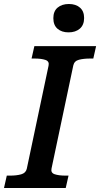

<svg xmlns="http://www.w3.org/2000/svg" viewBox="-44 -941 501 961"><path d="M90 -96 199 -612Q204 -634 183.5 -641Q163 -648 129 -648H114L128 -710H437L423 -648H407Q375 -648 351.5 -642Q328 -636 323 -614L214 -98Q209 -76 229.5 -69Q250 -62 284 -62H299L285 0H-24L-10 -62H6Q39 -62 62 -68.5Q85 -75 90 -96ZM299 -779Q334 -779 355.5 -797.5Q377 -816 377 -851Q377 -885 356 -903Q335 -921 301 -921Q266 -921 244.5 -903Q223 -885 223 -850Q223 -815 244 -797Q265 -779 299 -779Z"/></svg>

Font: Roboto Serif Medium
Style: Italic
Weight: 500
Italic angle: -10°
Designer: Greg Gazdowicz
Foundry: Commercial Type
Version: Version 1.008